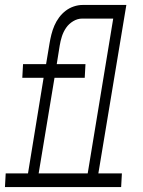

<svg xmlns="http://www.w3.org/2000/svg" viewBox="-57 -755 577 775"><path d="M99 -55H297L400 -680H275Q256 -680 238.5 -669.5Q221 -659 210 -643Q199 -627 193 -608.5Q187 -590 184 -571L172 -496H288L285 -441H163ZM-37 0 -34 -55H56L119 -441H33L36 -496H129L143 -580Q146 -598 150.5 -616Q155 -634 162.5 -651.5Q170 -669 181.5 -684.5Q193 -700 208 -711.5Q223 -723 241 -729Q259 -735 277 -735H453L340 -55H435L432 0Z"/></svg>

Font: Iosevka Slab Light Oblique
Style: Regular
Weight: 300
Italic angle: -9°
Monospace: yes
Designer: Belleve Invis
Foundry: Belleve Invis
Version: Version 11.1.1; ttfautohint (v1.8.3)